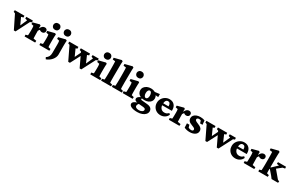

<svg xmlns="http://www.w3.org/2000/svg" viewBox="250 -2553 7101 4646"><g transform="rotate(30 3800.5 -230.0)"><path d="M222.7 3.9 40 -367.2 -5.9 -384.8 -2.9 -432.6H266.6L269.5 -384.8L209 -367.2L311.5 -148.4H283.2L377.9 -367.2L317.4 -384.8L320.3 -432.6H502.9L504.9 -384.8L459 -367.2L269.5 3.9Z M520.5 0 517.6 -47.9 578.1 -65.4Q579.1 -69.3 580.1 -85Q581.1 -100.6 582 -121.6Q583 -142.6 583 -161.1L584 -234.4Q584 -261.7 582.5 -281.7Q581.1 -301.8 576.2 -330.1L513.7 -343.8V-390.6L695.3 -438.5L724.6 -420.9L720.7 -343.8L723.6 -342.8Q751 -397.5 779.3 -417Q807.6 -436.5 839.8 -436.5Q867.2 -436.5 888.7 -420.4Q910.2 -404.3 910.2 -370.1Q910.2 -336.9 887.2 -316.9Q864.3 -296.9 834 -296.9Q808.6 -296.9 789.1 -305.7Q769.5 -314.5 745.1 -338.9L776.4 -336.9Q761.7 -327.1 749.5 -311.5Q737.3 -295.9 728.5 -278.3L729.5 -205.1Q730.5 -166 731 -136.2Q731.4 -106.4 732.4 -88.4Q733.4 -70.3 733.4 -65.4L818.4 -49.8L815.4 0Z M934.6 0 931.6 -49.8 996.1 -65.4Q997.1 -69.3 998 -85Q999 -100.6 1000 -121.1Q1001 -141.6 1001 -161.1L1002 -234.4Q1002 -262.7 1000.5 -282.7Q999 -302.7 994.1 -330.1L928.7 -343.8V-390.6L1121.1 -438.5L1151.4 -420.9Q1148.4 -388.7 1147 -356.4Q1145.5 -324.2 1145.5 -284.2V-159.2Q1145.5 -131.8 1147 -102.5Q1148.4 -73.2 1150.4 -65.4L1214.8 -49.8L1211.9 0ZM1075.2 -506.8Q1030.3 -506.8 1005.9 -533.2Q981.4 -559.6 981.4 -593.8Q981.4 -627.9 1005.9 -654.3Q1030.3 -680.7 1075.2 -680.7Q1120.1 -680.7 1143.6 -654.3Q1167 -627.9 1167 -593.8Q1167 -559.6 1143.6 -533.2Q1120.1 -506.8 1075.2 -506.8Z M1240.2 223.6 1214.8 176.8Q1261.7 147.5 1282.2 107.4Q1302.7 67.4 1302.7 9.8L1303.7 -231.4Q1303.7 -261.7 1302.2 -282.7Q1300.8 -303.7 1295.9 -329.1L1231.4 -343.8V-390.6L1423.8 -438.5L1455.1 -420.9Q1452.1 -391.6 1450.7 -357.9Q1449.2 -324.2 1449.2 -270.5L1451.2 -32.2Q1451.2 8.8 1434.1 48.8Q1417 88.9 1387.2 123.5Q1357.4 158.2 1319.3 184.1Q1281.2 210 1240.2 223.6ZM1377 -506.8Q1332 -506.8 1307.6 -533.2Q1283.2 -559.6 1283.2 -593.8Q1283.2 -627.9 1307.6 -654.3Q1332 -680.7 1377 -680.7Q1421.9 -680.7 1445.3 -654.3Q1468.8 -627.9 1468.8 -593.8Q1468.8 -559.6 1445.3 -533.2Q1421.9 -506.8 1377 -506.8Z M2060.5 3.9 1884.8 -367.2 1839.8 -384.8 1842.8 -432.6H2099.6L2102.5 -384.8L2051.8 -367.2L2146.5 -148.4H2122.1L2219.7 -367.2L2168.9 -384.8L2171.9 -432.6H2342.8L2345.7 -384.8L2299.8 -367.2L2107.4 3.9ZM1742.2 3.9 1563.5 -367.2 1517.6 -384.8 1520.5 -432.6H1774.4L1776.4 -384.8L1732.4 -367.2L1831.1 -148.4H1803.7L1909.2 -366.2L1947.3 -299.8L1789.1 3.9Z M2356.4 0 2353.5 -49.8 2418 -65.4Q2418.9 -69.3 2419.9 -85Q2420.9 -100.6 2421.9 -121.1Q2422.9 -141.6 2422.9 -161.1L2423.8 -234.4Q2423.8 -262.7 2422.4 -282.7Q2420.9 -302.7 2416 -330.1L2350.6 -343.8V-390.6L2543 -438.5L2573.2 -420.9Q2570.3 -388.7 2568.8 -356.4Q2567.4 -324.2 2567.4 -284.2V-159.2Q2567.4 -131.8 2568.8 -102.5Q2570.3 -73.2 2572.3 -65.4L2636.7 -49.8L2633.8 0ZM2497.1 -506.8Q2452.1 -506.8 2427.7 -533.2Q2403.3 -559.6 2403.3 -593.8Q2403.3 -627.9 2427.7 -654.3Q2452.1 -680.7 2497.1 -680.7Q2542 -680.7 2565.4 -654.3Q2588.9 -627.9 2588.9 -593.8Q2588.9 -559.6 2565.4 -533.2Q2542 -506.8 2497.1 -506.8Z M2658.2 0 2655.3 -49.8 2718.8 -65.4Q2719.7 -78.1 2721.2 -106.9Q2722.7 -135.7 2723.6 -168.9Q2724.6 -202.1 2724.6 -227.5V-352.5Q2724.6 -384.8 2724.1 -416.5Q2723.6 -448.2 2723.1 -477.5Q2722.7 -506.8 2721.7 -531.7Q2720.7 -556.6 2718.8 -575.2L2646.5 -585L2644.5 -631.8L2846.7 -682.6L2877 -664.1Q2874 -624 2873 -585.4Q2872.1 -546.9 2872.1 -499Q2872.1 -451.2 2871.1 -379.9L2870.1 -241.2Q2870.1 -169.9 2871.1 -123Q2872.1 -76.2 2874 -65.4L2937.5 -49.8L2935.5 0Z M2960 0 2957 -49.8 3020.5 -65.4Q3021.5 -78.1 3022.9 -106.9Q3024.4 -135.7 3025.4 -168.9Q3026.4 -202.1 3026.4 -227.5V-352.5Q3026.4 -384.8 3025.9 -416.5Q3025.4 -448.2 3024.9 -477.5Q3024.4 -506.8 3023.4 -531.7Q3022.5 -556.6 3020.5 -575.2L2948.2 -585L2946.3 -631.8L3148.4 -682.6L3178.7 -664.1Q3175.8 -624 3174.8 -585.4Q3173.8 -546.9 3173.8 -499Q3173.8 -451.2 3172.9 -379.9L3171.9 -241.2Q3171.9 -169.9 3172.9 -123Q3173.8 -76.2 3175.8 -65.4L3239.3 -49.8L3237.3 0Z M3261.7 0 3258.8 -49.8 3323.2 -65.4Q3324.2 -69.3 3325.2 -85Q3326.2 -100.6 3327.1 -121.1Q3328.1 -141.6 3328.1 -161.1L3329.1 -234.4Q3329.1 -262.7 3327.6 -282.7Q3326.2 -302.7 3321.3 -330.1L3255.9 -343.8V-390.6L3448.2 -438.5L3478.5 -420.9Q3475.6 -388.7 3474.1 -356.4Q3472.7 -324.2 3472.7 -284.2V-159.2Q3472.7 -131.8 3474.1 -102.5Q3475.6 -73.2 3477.5 -65.4L3542 -49.8L3539.1 0ZM3402.3 -506.8Q3357.4 -506.8 3333 -533.2Q3308.6 -559.6 3308.6 -593.8Q3308.6 -627.9 3333 -654.3Q3357.4 -680.7 3402.3 -680.7Q3447.3 -680.7 3470.7 -654.3Q3494.1 -627.9 3494.1 -593.8Q3494.1 -559.6 3470.7 -533.2Q3447.3 -506.8 3402.3 -506.8Z M3793.9 222.7Q3685.5 222.7 3625.5 194.3Q3565.4 166 3565.4 117.2Q3565.4 84 3603.5 56.6Q3641.6 29.3 3701.2 17.6L3744.1 19.5Q3724.6 35.2 3711.9 56.2Q3699.2 77.1 3699.2 98.6Q3699.2 128.9 3726.1 146Q3752.9 163.1 3805.7 163.1Q3855.5 163.1 3889.2 142.1Q3922.9 121.1 3922.9 89.8Q3922.9 67.4 3907.2 56.6Q3891.6 45.9 3855.5 42L3721.7 30.3L3714.8 25.4Q3661.1 25.4 3632.3 6.3Q3603.5 -12.7 3603.5 -43.9Q3603.5 -76.2 3636.7 -103.5Q3669.9 -130.9 3726.6 -146.5L3743.2 -130.9Q3734.4 -125 3728.5 -118.2Q3722.7 -111.3 3722.7 -102.5Q3722.7 -92.8 3728 -87.9Q3733.4 -83 3745.1 -81.1L3906.2 -65.4Q3979.5 -58.6 4014.2 -25.9Q4048.8 6.8 4048.8 56.6Q4048.8 102.5 4016.1 140.6Q3983.4 178.7 3925.3 200.7Q3867.2 222.7 3793.9 222.7ZM3796.9 -114.3Q3735.4 -114.3 3689.5 -134.3Q3643.6 -154.3 3618.7 -190.9Q3593.8 -227.5 3593.8 -276.4Q3593.8 -325.2 3621.6 -362.3Q3649.4 -399.4 3696.3 -420.9Q3743.2 -442.4 3802.7 -442.4Q3860.4 -442.4 3905.3 -419.9Q3950.2 -397.5 3976.1 -358.9Q4002 -320.3 4002 -273.4Q4002 -226.6 3976.1 -190.4Q3950.2 -154.3 3904.3 -134.3Q3858.4 -114.3 3796.9 -114.3ZM3805.7 -175.8Q3831.1 -175.8 3847.2 -202.1Q3863.3 -228.5 3863.3 -272.5Q3863.3 -321.3 3846.7 -351.1Q3830.1 -380.9 3801.8 -380.9Q3775.4 -380.9 3759.3 -352.5Q3743.2 -324.2 3743.2 -279.3Q3743.2 -233.4 3760.3 -204.6Q3777.3 -175.8 3805.7 -175.8ZM4053.7 -345.7 3917 -361.3 3894.5 -409.2 4053.7 -429.7Z M4316.4 7.8Q4251 7.8 4200.7 -21.5Q4150.4 -50.8 4122.1 -100.6Q4093.8 -150.4 4093.8 -210Q4093.8 -277.3 4126 -329.1Q4158.2 -380.9 4210 -410.6Q4261.7 -440.4 4320.3 -440.4Q4408.2 -440.4 4457.5 -387.2Q4506.8 -334 4506.8 -248V-222.7H4221.7V-276.4H4400.4L4382.8 -249V-287.1Q4382.8 -330.1 4364.7 -355.5Q4346.7 -380.9 4312.5 -380.9Q4290 -380.9 4272.5 -368.2Q4254.9 -355.5 4244.6 -329.6Q4234.4 -303.7 4234.4 -263.7V-241.2Q4234.4 -176.8 4270.5 -135.7Q4306.6 -94.7 4367.2 -94.7Q4400.4 -94.7 4428.2 -106.9Q4456.1 -119.1 4480.5 -147.5L4512.7 -117.2Q4485.4 -56.6 4433.1 -24.4Q4380.9 7.8 4316.4 7.8Z M4551.8 0 4548.8 -47.9 4609.4 -65.4Q4610.4 -69.3 4611.3 -85Q4612.3 -100.6 4613.3 -121.6Q4614.3 -142.6 4614.3 -161.1L4615.2 -234.4Q4615.2 -261.7 4613.8 -281.7Q4612.3 -301.8 4607.4 -330.1L4544.9 -343.8V-390.6L4726.6 -438.5L4755.9 -420.9L4752 -343.8L4754.9 -342.8Q4782.2 -397.5 4810.5 -417Q4838.9 -436.5 4871.1 -436.5Q4898.4 -436.5 4919.9 -420.4Q4941.4 -404.3 4941.4 -370.1Q4941.4 -336.9 4918.5 -316.9Q4895.5 -296.9 4865.2 -296.9Q4839.8 -296.9 4820.3 -305.7Q4800.8 -314.5 4776.4 -338.9L4807.6 -336.9Q4793 -327.1 4780.8 -311.5Q4768.6 -295.9 4759.8 -278.3L4760.7 -205.1Q4761.7 -166 4762.2 -136.2Q4762.7 -106.4 4763.7 -88.4Q4764.6 -70.3 4764.6 -65.4L4849.6 -49.8L4846.7 0Z M5131.8 7.8Q5089.8 7.8 5048.3 -1.5Q5006.8 -10.7 4978.5 -26.4L4973.6 -144.5H5042L5062.5 -74.2Q5101.6 -52.7 5139.6 -52.7Q5168 -52.7 5182.1 -63.5Q5196.3 -74.2 5196.3 -91.8Q5196.3 -113.3 5179.7 -127Q5163.1 -140.6 5110.4 -160.2Q5038.1 -185.5 5009.8 -217.8Q4981.4 -250 4981.4 -297.9Q4981.4 -340.8 5007.3 -372.6Q5033.2 -404.3 5079.1 -422.4Q5125 -440.4 5185.5 -440.4Q5218.8 -440.4 5252 -434.1Q5285.2 -427.7 5306.6 -418L5318.4 -300.8H5250L5229.5 -370.1Q5219.7 -377 5205.1 -379.9Q5190.4 -382.8 5178.7 -382.8Q5152.3 -382.8 5135.3 -371.1Q5118.2 -359.4 5118.2 -339.8Q5118.2 -318.4 5139.2 -303.2Q5160.2 -288.1 5216.8 -265.6Q5281.2 -241.2 5309.1 -210.4Q5336.9 -179.7 5336.9 -134.8Q5336.9 -70.3 5280.3 -31.2Q5223.6 7.8 5131.8 7.8Z M5892.6 3.9 5716.8 -367.2 5671.9 -384.8 5674.8 -432.6H5931.6L5934.6 -384.8L5883.8 -367.2L5978.5 -148.4H5954.1L6051.8 -367.2L6001 -384.8L6003.9 -432.6H6174.8L6177.7 -384.8L6131.8 -367.2L5939.5 3.9ZM5574.2 3.9 5395.5 -367.2 5349.6 -384.8 5352.5 -432.6H5606.4L5608.4 -384.8L5564.5 -367.2L5663.1 -148.4H5635.7L5741.2 -366.2L5779.3 -299.8L5621.1 3.9Z M6407.2 7.8Q6341.8 7.8 6291.5 -21.5Q6241.2 -50.8 6212.9 -100.6Q6184.6 -150.4 6184.6 -210Q6184.6 -277.3 6216.8 -329.1Q6249 -380.9 6300.8 -410.6Q6352.5 -440.4 6411.1 -440.4Q6499 -440.4 6548.3 -387.2Q6597.7 -334 6597.7 -248V-222.7H6312.5V-276.4H6491.2L6473.6 -249V-287.1Q6473.6 -330.1 6455.6 -355.5Q6437.5 -380.9 6403.3 -380.9Q6380.9 -380.9 6363.3 -368.2Q6345.7 -355.5 6335.4 -329.6Q6325.2 -303.7 6325.2 -263.7V-241.2Q6325.2 -176.8 6361.3 -135.7Q6397.5 -94.7 6458 -94.7Q6491.2 -94.7 6519 -106.9Q6546.9 -119.1 6571.3 -147.5L6603.5 -117.2Q6576.2 -56.6 6523.9 -24.4Q6471.7 7.8 6407.2 7.8Z M6642.6 0 6639.6 -47.9 6700.2 -65.4Q6701.2 -69.3 6702.1 -85Q6703.1 -100.6 6704.1 -121.6Q6705.1 -142.6 6705.1 -161.1L6706.1 -234.4Q6706.1 -261.7 6704.6 -281.7Q6703.1 -301.8 6698.2 -330.1L6635.7 -343.8V-390.6L6817.4 -438.5L6846.7 -420.9L6842.8 -343.8L6845.7 -342.8Q6873 -397.5 6901.4 -417Q6929.7 -436.5 6961.9 -436.5Q6989.3 -436.5 7010.7 -420.4Q7032.2 -404.3 7032.2 -370.1Q7032.2 -336.9 7009.3 -316.9Q6986.3 -296.9 6956.1 -296.9Q6930.7 -296.9 6911.1 -305.7Q6891.6 -314.5 6867.2 -338.9L6898.4 -336.9Q6883.8 -327.1 6871.6 -311.5Q6859.4 -295.9 6850.6 -278.3L6851.6 -205.1Q6852.5 -166 6853 -136.2Q6853.5 -106.4 6854.5 -88.4Q6855.5 -70.3 6855.5 -65.4L6940.4 -49.8L6937.5 0Z M7051.8 0 7048.8 -47.9 7104.5 -65.4Q7106.4 -81.1 7107.4 -110.4Q7108.4 -139.6 7109.4 -172.9Q7110.4 -206.1 7110.4 -232.4V-352.5Q7110.4 -386.7 7109.9 -418.5Q7109.4 -450.2 7108.9 -479.5Q7108.4 -508.8 7107.4 -532.7Q7106.4 -556.6 7105.5 -575.2L7033.2 -585L7031.2 -631.8L7231.4 -682.6L7261.7 -664.1Q7259.8 -637.7 7258.3 -612.3Q7256.8 -586.9 7256.3 -556.2Q7255.9 -525.4 7255.4 -482.4Q7254.9 -439.5 7254.9 -377L7253.9 -163.1Q7253.9 -144.5 7254.4 -124.5Q7254.9 -104.5 7255.4 -88.4Q7255.9 -72.3 7256.8 -65.4L7317.4 -47.9L7314.5 0ZM7603.5 0H7420.9Q7407.2 -18.6 7395 -35.2Q7382.8 -51.8 7369.1 -68.4L7264.6 -189.5H7241.2L7242.2 -230.5L7268.6 -235.4L7413.1 -373L7348.6 -383.8L7351.6 -432.6H7576.2L7579.1 -383.8L7514.6 -372.1L7357.4 -245.1L7370.1 -292L7520.5 -113.3Q7541 -87.9 7553.7 -73.7Q7566.4 -59.6 7573.2 -54.7L7607.4 -47.9Z"/></g></svg>

Font: Crimson Pro ExtraBold
Style: Regular
Weight: 800
Designer: Jacques Le Bailly
Foundry: Baron von Fonthausen
Version: Version 1.003